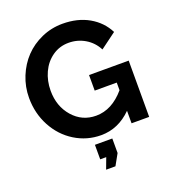

<svg xmlns="http://www.w3.org/2000/svg" viewBox="-162 -837 1050 1171"><g transform="rotate(-20 362.5 -251.0)"><path d="M423.8 -365.2H681.2V0H566.9V-81.1Q481 4.9 369.1 4.9Q276.9 4.9 199.5 -43Q122.1 -90.8 77.1 -174.6Q32.2 -258.3 32.2 -358.9Q32.2 -430.7 58.8 -496.1Q85.4 -561.5 131.1 -609.6Q176.8 -657.7 241.2 -686.3Q305.7 -714.8 377.9 -714.8Q475.6 -714.8 548.1 -673.6Q620.6 -632.3 657.2 -560.1L554.2 -483.9Q527.3 -535.6 479 -564.2Q430.7 -592.8 373 -592.8Q314 -592.8 267.3 -560.1Q220.7 -527.3 195.8 -473.1Q170.9 -418.9 170.9 -355Q170.9 -253.9 230.7 -185.5Q290.5 -117.2 380.9 -117.2Q483.9 -117.2 566.9 -214.8V-264.2H423.8ZM312 141.1V46.9H424.8V141.1L384.8 212.9H324.2L351.1 141.1Z"/></g></svg>

Font: Rawline
Style: Bold
Weight: 700
Designer: Matt McInerney, Pablo Impallari, Rodrigo Fuenzalida
Foundry: Matt McInerney, Pablo Impallari, Rodrigo Fuenzalida
Version: Version 4.020;PS 004.020;hotconv 1.0.88;makeotf.lib2.5.64775